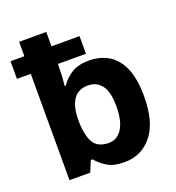

<svg xmlns="http://www.w3.org/2000/svg" viewBox="-138 -871 909 991"><g transform="rotate(-20 316.5 -375.0)"><path d="M378 10Q318 10 283.5 -11.5Q249 -33 227 -60H217L192 0H78V-584H2V-681H78V-760H227V-681H381V-584H227V-570Q227 -519 221 -465H227Q249 -499 286 -522.5Q323 -546 382 -546Q443 -546 489.5 -518.5Q536 -491 562 -431.5Q588 -372 588 -274Q588 -134 530 -62Q472 10 378 10ZM336 -111Q382 -111 409 -153.5Q436 -196 436 -276Q436 -356 408.5 -391.5Q381 -427 334 -427Q230 -427 227 -281V-275Q227 -196 250.5 -153.5Q274 -111 336 -111Z"/></g></svg>

Font: Noto IKEA Arabic
Style: Bold
Weight: 700
Designer: Monotype Design Team
Foundry: Monotype Imaging Inc.
Version: Version 1.200